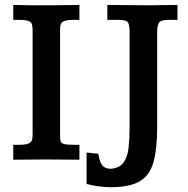

<svg xmlns="http://www.w3.org/2000/svg" viewBox="-20 -653 767 785"><path d="M34.2 0V-61H56.6Q85 -61 96.7 -66.2Q108.4 -71.3 110.8 -80.6Q113.3 -89.8 113.3 -102.1V-527.8Q113.3 -543.9 110.6 -553.5Q107.9 -563 96.2 -567.4Q84.5 -571.8 56.6 -571.8H34.2V-632.8Q64.5 -632.3 85.9 -631.8Q107.4 -631.3 127.9 -631.3Q179.2 -631.3 211.4 -631.6Q243.7 -631.8 264.9 -632.3Q286.1 -632.8 304.7 -632.8V-571.8H282.2Q254.9 -571.8 242.9 -566.9Q231 -562 228.3 -553.5Q225.6 -544.9 225.6 -533.2V-96.7Q225.6 -82.5 228 -75Q230.5 -67.4 242.2 -64.2Q253.9 -61 282.2 -61H304.7V0Q272.5 0 242.9 -0.5Q213.4 -1 168.5 -1Q127.4 -1 96.2 -0.5Q64.9 0 34.2 0ZM433.1 112.3Q404.8 112.3 380.9 108.6Q356.9 105 334 99.1V-29.3Q335.9 -29.3 346.9 -28.1Q357.9 -26.9 368.9 -25.6Q379.9 -24.4 381.8 -24.4Q387.7 10.7 398.9 23.9Q410.2 37.1 432.6 37.1Q468.8 34.2 485.1 11.5Q501.5 -11.2 505.6 -48.1Q509.8 -85 509.8 -130.9Q509.8 -134.8 509.8 -148.9Q509.8 -163.1 509.8 -190.9Q509.8 -218.8 509.8 -263.9Q509.8 -309.1 509.8 -374Q509.8 -439 509.8 -527.8Q509.8 -547.4 504.2 -559.6Q498.5 -571.8 464.4 -571.8H418.9V-632.8H438Q468.8 -632.8 500.5 -632.1Q532.2 -631.3 581.1 -631.3Q586.9 -631.3 608.9 -631.6Q630.9 -631.8 658 -632.3Q685.1 -632.8 705.6 -632.8V-571.8H669.9Q635.3 -571.8 628.9 -558.6Q622.6 -545.4 622.6 -525.9Q622.6 -525.4 622.6 -496.8Q622.6 -468.3 622.6 -423.6Q622.6 -378.9 622.6 -329.1Q622.6 -279.3 622.6 -234.9Q622.6 -190.4 622.6 -162.4Q622.6 -134.3 622.6 -134.3Q622.6 -45.4 607.7 9Q592.8 63.5 551.8 87.9Q510.7 112.3 433.1 112.3Z"/></svg>

Font: Kameron Medium
Style: Regular
Weight: 500
Designer: Vernon Adams
Foundry: Vernon Adams
Version: Version 1.100